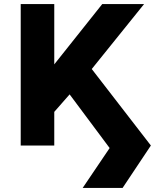

<svg xmlns="http://www.w3.org/2000/svg" viewBox="-20 -720 773 950"><path d="M389 210 522.5 12.5 324.5 -253 248.5 -166.5V0H82.5V-700H248.5V-401.5L486 -700H693L434 -378.5L726.5 0L586.5 210Z"/></svg>

Font: Geologica Roman
Style: Bold
Weight: 700
Designer: Sindre Bremnes, Frode Helland
Foundry: Monokrom Skriftforlag AS
Version: Version 1.010;gftools[0.9.28]